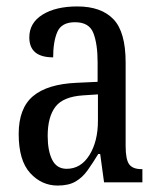

<svg xmlns="http://www.w3.org/2000/svg" viewBox="-20 -566 494 596"><path d="M159 10Q109 10 73.5 -29Q38 -68 38 -150Q38 -230 82.5 -267.5Q127 -305 218 -309L283 -312V-373Q283 -429 270 -463Q257 -497 213 -497Q171 -497 158 -467Q145 -437 145 -388Q71 -388 71 -450Q71 -495 112 -520.5Q153 -546 220 -546Q294 -546 332 -506.5Q370 -467 370 -372V-113Q370 -71 381 -56Q392 -41 419 -41H422V0H303L291 -88H285Q268 -60 252 -37.5Q236 -15 214.5 -2.5Q193 10 159 10ZM187 -42Q231 -42 257.5 -84.5Q284 -127 284 -191V-273L238 -270Q176 -266 152 -234.5Q128 -203 128 -144Q128 -98 142 -70Q156 -42 187 -42Z"/></svg>

Font: Noto Serif Tamil ExtraCondensed
Style: Regular
Weight: 400
Width: 2
Designer: Indian Type Foundry, Tom Grace, and the Monotype Design Team
Foundry: Monotype Imaging Inc.
Version: Version 2.004; ttfautohint (v1.8.4.7-5d5b)